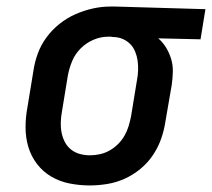

<svg xmlns="http://www.w3.org/2000/svg" viewBox="-20 -558 647 586"><path d="M254 8Q223 8 192.5 2Q162 -4 136.5 -19Q111 -34 93 -57.5Q75 -81 66.5 -109.5Q58 -138 58 -169.5Q58 -201 64 -232L82 -342Q86 -369 95.5 -395Q105 -421 122 -444Q139 -467 161.5 -485Q184 -503 210 -514.5Q236 -526 263 -532Q290 -538 316 -538Q320 -538 324.5 -538Q329 -538 333 -538L607 -530L592 -438L463 -441Q477 -429 487 -412.5Q497 -396 502.5 -377.5Q508 -359 507.5 -338.5Q507 -318 504 -298L485 -188Q481 -161 472 -135Q463 -109 447 -85Q431 -61 408.5 -42.5Q386 -24 360.5 -12.5Q335 -1 307.5 3.5Q280 8 254 8ZM255 -84Q270 -84 285.5 -87.5Q301 -91 315 -99Q329 -107 340.5 -118.5Q352 -130 360 -144Q368 -158 372.5 -173Q377 -188 380 -203L398 -313Q401 -328 401.5 -343.5Q402 -359 400 -373Q398 -387 392.5 -400.5Q387 -414 377 -424Q367 -434 353.5 -439.5Q340 -445 325 -445L318 -446Q316 -446 314 -446Q312 -446 310 -446Q287 -446 265 -436.5Q243 -427 226 -410Q209 -393 200 -371Q191 -349 187 -327L169 -217Q166 -201 165.5 -184.5Q165 -168 168 -153Q171 -138 178 -124.5Q185 -111 197 -101.5Q209 -92 224 -88Q239 -84 255 -84Z"/></svg>

Font: Iosevka Curly Slab SmBdExObl
Style: Regular
Weight: 600
Width: 7
Italic angle: -9°
Monospace: yes
Designer: Belleve Invis
Foundry: Belleve Invis
Version: Version 11.1.0; ttfautohint (v1.8.3)